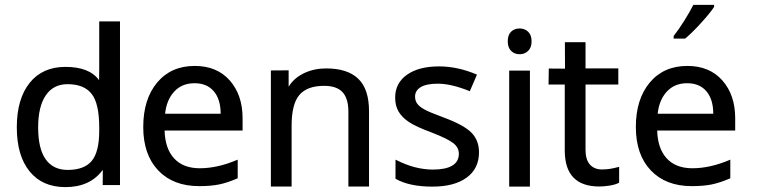

<svg xmlns="http://www.w3.org/2000/svg" viewBox="-20 -764 3135 786"><path d="M400.9 -68.8Q349.1 2 248 2Q153.3 2 101.1 -62.5Q48.8 -127 48.8 -242.7Q48.8 -358.9 101.3 -424.6Q153.8 -490.2 248 -490.2Q346.7 -490.2 385.7 -435.5L386.2 -481.9V-676.3H471.2V-6.3H400.4ZM256.8 -68.4Q325.2 -68.4 355.7 -105.5Q386.2 -142.6 386.2 -228V-242.7Q386.2 -339.8 355.2 -379.6Q324.2 -419.4 256.3 -419.4Q198.7 -419.4 167.5 -373.8Q136.2 -328.1 136.2 -242.2Q136.2 -154.8 167.2 -111.6Q198.2 -68.4 256.8 -68.4Z M795.4 -2Q689 -2 627.7 -66.4Q566.4 -130.9 566.4 -244.1Q566.4 -357.9 623.3 -426Q680.2 -494.1 777.3 -494.1Q868.2 -494.1 920.7 -434.6Q973.1 -375 973.1 -279.8V-229.5H653.8Q655.8 -155.8 692.9 -115.5Q730 -75.2 797.9 -75.2Q871.1 -75.2 953.1 -110.4V-34.2Q911.6 -16.1 877.4 -9Q843.3 -2 795.4 -2ZM776.4 -423.3Q724.6 -423.3 693.1 -388.9Q661.6 -354.5 655.8 -298.3H883.3Q883.3 -357.4 855.2 -390.4Q827.1 -423.3 776.4 -423.3Z M1406.2 -0.5V-306.2Q1406.2 -360.8 1382.3 -386.7Q1358.4 -412.6 1306.6 -412.6Q1237.8 -412.6 1205.8 -375.5Q1173.8 -338.4 1173.8 -249.5V-0.5H1088.9V-475.6L1161.6 -476.1V-409.2Q1183.6 -444.8 1224.6 -464.4Q1265.6 -483.9 1315.4 -483.9Q1402.3 -483.9 1446.5 -441.7Q1490.7 -399.4 1490.7 -308.6V-0.5Z M1940.9 -140.6Q1940.9 -73.7 1890.4 -36.9Q1839.8 0 1750 0Q1655.3 0 1599.1 -32.2V-110.4Q1642.6 -88.4 1679.9 -79.1Q1717.3 -69.8 1752 -69.8Q1804.2 -69.8 1831.3 -85.9Q1858.4 -102.1 1858.4 -134.8Q1858.4 -159.7 1836.4 -177.5Q1814.5 -195.3 1748 -221.2Q1682.1 -245.6 1654.1 -264.4Q1626 -283.2 1611.8 -307.1Q1597.7 -331.1 1597.7 -364.3Q1597.7 -423.8 1646 -458Q1694.3 -492.2 1777.3 -492.2Q1854 -492.2 1932.6 -458.5L1903.3 -390.6Q1827.6 -421.4 1772.5 -421.4Q1725.1 -421.4 1702.1 -407.2Q1679.2 -393.1 1679.2 -368.7Q1679.2 -351.6 1688 -339.6Q1696.8 -327.6 1716.6 -316.4Q1736.3 -305.2 1795.9 -283.2Q1879.9 -252 1910.4 -220.5Q1940.9 -189 1940.9 -140.6Z M2149.4 0H2064.5V-475.1H2149.4ZM2058.6 -594.7Q2058.6 -621.1 2072.3 -634.3Q2085.9 -647.5 2107.4 -647.5Q2127.9 -647.5 2142.1 -634Q2156.2 -620.6 2156.2 -594.7Q2156.2 -569.3 2142.1 -555.7Q2127.9 -542 2107.4 -542Q2085.9 -542 2072.3 -555.7Q2058.6 -569.3 2058.6 -594.7Z M2443.8 -70.3Q2461.9 -70.3 2478.5 -73Q2495.1 -75.7 2514.6 -81.1V-16.1Q2499 -7.8 2475.6 -4.2Q2452.1 -0.5 2433.6 -0.5Q2292 -0.5 2292 -147.9V-418H2225.6L2226.6 -483.4L2293 -482.9L2292.5 -591.3H2377V-483.9H2511.2V-418H2377V-150.9Q2377 -110.4 2395 -90.3Q2413.1 -70.3 2443.8 -70.3Z M2812 -2Q2705.6 -2 2644.3 -66.4Q2583 -130.9 2583 -244.1Q2583 -357.9 2639.9 -426Q2696.8 -494.1 2793.9 -494.1Q2884.8 -494.1 2937.3 -434.6Q2989.7 -375 2989.7 -279.8V-229.5H2670.4Q2672.4 -155.8 2709.5 -115.5Q2746.6 -75.2 2814.5 -75.2Q2887.7 -75.2 2969.7 -110.4V-34.2Q2928.2 -16.1 2894 -9Q2859.9 -2 2812 -2ZM2793 -423.3Q2741.2 -423.3 2709.7 -388.9Q2678.2 -354.5 2672.4 -298.3H2899.9Q2899.9 -357.4 2871.8 -390.4Q2843.8 -423.3 2793 -423.3ZM2737.8 -616.7Q2758.3 -642.6 2781.5 -679.7Q2804.7 -716.8 2818.4 -744.1H2903.3V-735.4Q2884.8 -708 2848.1 -668Q2811.5 -627.9 2784.7 -606H2737.8Z"/></svg>

Font: XL-Viking
Style: Regular
Weight: 400
Foundry: Ascender Corporation
Version: Version 1.10 March 23, 2015